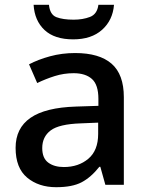

<svg xmlns="http://www.w3.org/2000/svg" viewBox="-20 -770 615 800"><path d="M293 -549Q394 -549 445 -504.5Q496 -460 496 -365V0H419L398 -75H394Q359 -31 320 -10.5Q281 10 214 10Q141 10 93 -30Q45 -70 45 -154Q45 -236 107 -279Q169 -322 297 -326L390 -329V-358Q390 -417 363 -441Q336 -465 287 -465Q246 -465 208 -453Q170 -441 135 -424L101 -502Q139 -522 188.5 -535.5Q238 -549 293 -549ZM317 -256Q226 -253 191 -226.5Q156 -200 156 -153Q156 -111 181 -92.5Q206 -74 246 -74Q307 -74 348 -108.5Q389 -143 389 -212V-259ZM455 -750Q450 -686 405.5 -646Q361 -606 285 -606Q207 -606 165.5 -645Q124 -684 120 -750H184Q188 -709 215 -698.5Q242 -688 287 -688Q325 -688 355 -699.5Q385 -711 390 -750Z"/></svg>

Font: Noto Kufi Arabic Medium
Style: Regular
Weight: 500
Designer: Monotype Design Team, David Williams, Khaled Hosny
Foundry: Google LLC
Version: Version 2.109; ttfautohint (v1.8.4.7-5d5b)